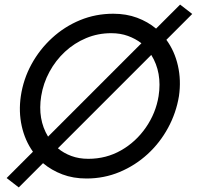

<svg xmlns="http://www.w3.org/2000/svg" viewBox="-20 -770 860 839"><path d="M71 -350Q82 -424 117.5 -489Q153 -554 207.5 -604Q262 -654 330 -682Q398 -710 475 -710Q532 -710 579 -692.5Q626 -675 662 -645L767 -750L820 -709L707 -596Q743 -547 757.5 -483Q772 -419 762 -350Q750 -277 714.5 -211.5Q679 -146 625 -96.5Q571 -47 503 -18.5Q435 10 358 10Q300 10 252.5 -8Q205 -26 168 -57L62 49L9 8L124 -107Q89 -156 75 -219Q61 -282 71 -350ZM160 -350Q144 -249 190 -173L598 -581Q572 -601 539 -613Q506 -625 466 -625Q408 -625 356.5 -603.5Q305 -582 264 -544Q223 -506 196 -456Q169 -406 160 -350ZM673 -350Q689 -453 641 -530L233 -122Q258 -101 291.5 -88.5Q325 -76 366 -76Q444 -76 509 -113Q574 -150 617.5 -213Q661 -276 673 -350Z"/></svg>

Font: Von Book
Style: Italic
Weight: 400
Version: Version 4.000; ttfautohint (v1.8.4.7-5d5b)